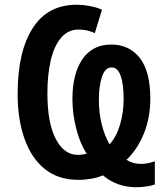

<svg xmlns="http://www.w3.org/2000/svg" viewBox="-20 -745 699 806"><path d="M611 -331Q611 -252 584.5 -185.5Q558 -119 511 -74Q538 -57 571 -57Q600 -57 630 -68V29Q619 34 596 37.5Q573 41 553 41Q471 41 412 -9Q392 0 364.5 5Q337 10 309 10Q224 10 167.5 -36Q111 -82 82.5 -163.5Q54 -245 54 -350Q54 -528 117 -626.5Q180 -725 301 -725Q330 -725 360 -719Q390 -713 408 -704L378 -606Q363 -613 346 -617Q329 -621 310 -621Q266 -621 236.5 -586.5Q207 -552 193 -491.5Q179 -431 179 -353Q179 -228 214.5 -161Q250 -94 307 -95Q327 -95 344 -100Q316 -142 300 -205Q284 -268 284 -329Q284 -435 326 -496.5Q368 -558 447 -558Q523 -558 567 -501.5Q611 -445 611 -331ZM499 -328Q499 -392 486.5 -427Q474 -462 448 -462Q421 -462 408 -422.5Q395 -383 395 -327Q395 -271 407 -223Q419 -175 440 -139Q469 -171 484 -222Q499 -273 499 -328Z"/></svg>

Font: Noto Sans Disp Cond SemBd
Style: Regular
Weight: 600
Width: 3
Designer: Monotype Design Team
Foundry: Monotype Imaging Inc.
Version: Version 2.000;GOOG;noto-source:20170915:90ef993387c0; ttfaut